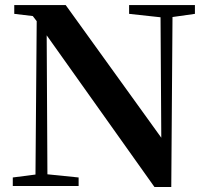

<svg xmlns="http://www.w3.org/2000/svg" viewBox="-20 -745 836 769"><path d="M598.6 3.9 167 -603.5 169.9 -46.9 294.9 -34.2V0H31.2V-34.2L122.1 -45.9L127 -660.2L111.3 -680.7L37.1 -689.5V-724.6H243.2L626 -193.4L623 -675.8L497.1 -689.5V-724.6H760.7V-689.5L670.9 -676.8L666 3.9Z"/></svg>

Font: Bpmf GenRyu Min B
Style: B
Weight: 700
Foundry: But Ko
Version: Version 1.320